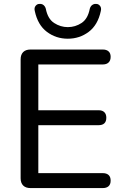

<svg xmlns="http://www.w3.org/2000/svg" viewBox="-20 -957 626 977"><path d="M135 0Q111 0 98 -13Q85 -26 85 -50V-655Q85 -679 98 -692Q111 -705 135 -705H503Q522 -705 532.5 -695.5Q543 -686 543 -668Q543 -649 532.5 -639Q522 -629 503 -629H175V-396H482Q501 -396 511 -386Q521 -376 521 -358Q521 -339 511 -329.5Q501 -320 482 -320H175V-76H503Q522 -76 532.5 -66.5Q543 -57 543 -38Q543 -19 532.5 -9.5Q522 0 503 0ZM325 -760Q265 -760 218.5 -795Q172 -830 157 -901Q153 -917 161 -927Q169 -937 180 -937Q190 -938 196.5 -934.5Q203 -931 207 -925.5Q211 -920 213 -913Q223 -861 255.5 -840Q288 -819 325 -819Q363 -819 395 -840Q427 -861 437 -913Q439 -920 443 -925.5Q447 -931 454 -934.5Q461 -938 470 -937Q481 -937 489 -927Q497 -917 493 -901Q478 -830 431.5 -795Q385 -760 325 -760Z"/></svg>

Font: Nunito ExtraLight Medium
Style: Regular
Weight: 500
Version: Version 3.602